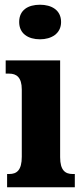

<svg xmlns="http://www.w3.org/2000/svg" viewBox="-20 -791 353 811"><path d="M149 -625C197 -625 238 -649 238 -698C238 -749 197 -771 149 -771C99 -771 61 -749 61 -698C61 -649 99 -625 149 -625ZM10 0H296V-56H287C256 -56 234 -71 234 -127V-536H4V-480H19C49 -480 72 -465 72 -413V-129C72 -72 51 -56 19 -56H10Z"/></svg>

Font: Noto Serif Georgian ExtraCondensed Black
Style: Regular
Weight: 900
Width: 2
Designer: Monotype Design Team, Akaki Razmadze
Foundry: Google LLC
Version: Version 2.003